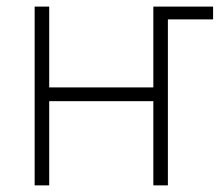

<svg xmlns="http://www.w3.org/2000/svg" viewBox="-20 -559 677 579"><path d="M460.4 -500.5V-539.1H622.6V-500.5ZM456.5 -295.4V-253.9H116.2V-295.4ZM128.4 -539.1V0H84.5V-539.1ZM486.3 -539.1V0H442.4V-539.1Z"/></svg>

Font: Inter 18pt ExtraLight
Style: Regular
Weight: 250
Designer: Rasmus Andersson
Foundry: rsms
Version: Version 4.001;git-66647c0bb